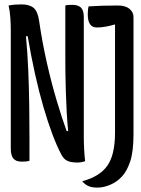

<svg xmlns="http://www.w3.org/2000/svg" viewBox="-20 -729 640 873"><path d="M114 2Q108 4 99 5Q90 6 80 6Q52 6 40.5 -8.5Q29 -23 29 -54V-596Q29 -618 27 -648Q25 -678 19 -704Q35 -707 48.5 -708Q62 -709 78 -709Q114 -709 133 -693Q152 -677 158 -633Q172 -537 193 -444Q214 -351 238 -271Q262 -191 283 -133H290Q286 -170 283.5 -215.5Q281 -261 279.5 -307.5Q278 -354 277.5 -393Q277 -432 277 -455V-704Q282 -706 290.5 -706.5Q299 -707 309 -707Q335 -707 348 -694.5Q361 -682 361 -652V-109Q361 -52 367 4Q349 10 332 10Q302 10 285.5 2Q269 -6 258 -28Q218 -104 177.5 -242.5Q137 -381 106 -564H98Q105 -492 108.5 -409.5Q112 -327 113 -246.5Q114 -166 114 -99ZM354 95Q433 74 468 24.5Q503 -25 503 -126V-618Q456 -604 420 -604Q379 -604 379 -664Q379 -675 380 -684.5Q381 -694 383 -700Q412 -702 445 -703Q478 -704 516 -704Q550 -704 568.5 -689Q587 -674 587 -651V-119Q587 -40 572 5Q557 50 534 74Q512 98 481.5 111Q451 124 423 124Q396 124 380 116Q364 108 354 95Z"/></svg>

Font: Recursive Mn Csl St
Style: Regular
Weight: 400
Monospace: yes
Version: Version 1.079;hotconv 1.0.112;makeotfexe 2.5.65598; ttfautoh